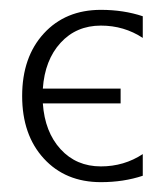

<svg xmlns="http://www.w3.org/2000/svg" viewBox="-20 -365 340 390"><path d="M270 -332V-288Q232 -313 185 -313Q135 -313 103 -278Q71 -243 67 -185H225V-155H67Q71 -97 103 -62Q135 -27 185 -27Q232 -27 270 -52V-8Q231 5 185 5Q113 5 69 -43Q25 -91 25 -170Q25 -249 69 -297Q113 -345 185 -345Q231 -345 270 -332Z"/></svg>

Font: Glametrix
Style: Light
Weight: 300
Designer: gluk
Foundry: gluk
Version: Version 0.40